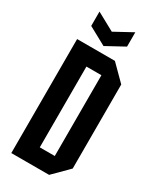

<svg xmlns="http://www.w3.org/2000/svg" viewBox="-222 -954 843 1021"><g transform="rotate(30 199.5 -443.0)"><path d="M154 -102H246V-598H154ZM38 0V-700H270L362 -608V-92L270 0ZM288 -886V-798L178 -738L68 -798V-886L178 -826Z"/></g></svg>

Font: Tektur Condensed Medium
Style: Regular
Weight: 500
Width: 3
Designer: Adam Jagosz
Foundry: Adam Jagosz
Version: Version 1.005;gftools[0.9.30]